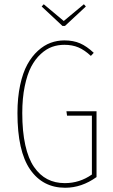

<svg xmlns="http://www.w3.org/2000/svg" viewBox="-20 -883 538 913"><path d="M378.9 -862.8 388.2 -852.1 289.1 -759.8H276.9L178.2 -852.1L188 -862.8L283.2 -783.2ZM286.1 -690.9Q328.6 -690.9 360.6 -677Q392.6 -663.1 425.8 -631.8L412.1 -617.2Q382.3 -645 353 -657.5Q323.7 -669.9 286.1 -669.9Q255.4 -669.9 227.8 -660.2Q200.2 -650.4 173.8 -626.2Q147.5 -602.1 128.4 -565.9Q109.4 -529.8 97.7 -473.1Q85.9 -416.5 85.9 -345.2Q85.9 -257.8 100.3 -193.1Q114.7 -128.4 141.8 -89.1Q168.9 -49.8 205.3 -31Q241.7 -12.2 288.1 -12.2Q358.9 -12.2 417 -53.2V-333H298.8L295.9 -354H439V-41Q368.2 9.8 290 9.8Q183.1 9.8 123 -77.4Q63 -164.6 63 -345.2Q63 -418.5 75.7 -477.8Q88.4 -537.1 109.9 -576.2Q131.3 -615.2 160.4 -641.6Q189.5 -668 220.7 -679.4Q252 -690.9 286.1 -690.9Z"/></svg>

Font: Fira Sans Compressed Thin
Style: Regular
Weight: 100
Width: 1
Designer: Carrois Corporate & Edenspiekermann AG
Foundry: Carrois Corporate GbR & Edenspiekermann AG
Version: Version 4.203;PS 004.203;hotconv 1.0.88;makeotf.lib2.5.64775